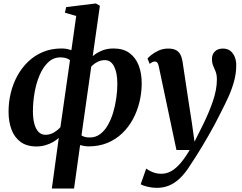

<svg xmlns="http://www.w3.org/2000/svg" viewBox="-20 -837 1401 1111"><path d="M280 254 320 -39Q306.5 -26.5 287 -15.2Q267.5 -4 243.2 3.2Q219 10.5 191 10.5Q134 10.5 98.2 -16.5Q62.5 -43.5 46 -88.8Q29.5 -134 29.5 -190.5Q29.5 -245.5 42.2 -298.5Q55 -351.5 80.2 -398Q105.5 -444.5 142.8 -480.2Q180 -516 228.5 -536.2Q277 -556.5 337 -556.5Q353 -556.5 367 -553.8Q381 -551 393 -546.5L421 -744.5L355.5 -763.5L363 -796L534.5 -817L558 -803.5L516.5 -512Q537 -530 567.5 -543.2Q598 -556.5 637.5 -556.5Q693 -556.5 729 -530.2Q765 -504 782.5 -458.5Q800 -413 800 -355Q800 -300.5 787.2 -247.5Q774.5 -194.5 749.5 -148Q724.5 -101.5 687.5 -66Q650.5 -30.5 601.8 -10.2Q553 10 493 10Q480 10 467.2 7.8Q454.5 5.5 443.5 2.5L408.5 254ZM329.5 -101 385 -489Q374 -497.5 360 -501.2Q346 -505 330 -505Q288.5 -505 258.2 -476Q228 -447 208.5 -400.5Q189 -354 179.8 -299.5Q170.5 -245 170.5 -194Q170.5 -150.5 179 -119.8Q187.5 -89 203.8 -73Q220 -57 242.5 -57Q270 -57 292.5 -70.8Q315 -84.5 329.5 -101ZM508 -451.5 451.5 -53.5Q462 -46.5 474 -44Q486 -41.5 499.5 -41.5Q533.5 -41.5 559.5 -61Q585.5 -80.5 604.2 -113.2Q623 -146 635 -186.5Q647 -227 653 -270Q659 -313 659 -352Q659 -416 640.2 -452.5Q621.5 -489 586.5 -489Q563 -489 542.5 -478Q522 -467 508 -451.5Z M899 -451.5Q895.5 -468.5 890.2 -474.8Q885 -481 877 -481Q869 -481 862 -477.8Q855 -474.5 846 -467.5L833.5 -498.5Q840 -506.5 857.2 -520.2Q874.5 -534 899.2 -545Q924 -556 953 -556Q980.5 -556 997.2 -547.5Q1014 -539 1023 -522.5Q1032 -506 1036 -482.5Q1042.5 -440 1049.2 -394.8Q1056 -349.5 1063 -303.2Q1070 -257 1077 -211.2Q1084 -165.5 1091 -121.5L1105.5 -17L1152.5 -111Q1171 -148.5 1186 -183.8Q1201 -219 1212 -251.8Q1223 -284.5 1229 -315.5Q1235 -346.5 1235 -376Q1235 -404 1228 -421.8Q1221 -439.5 1213.8 -456Q1206.5 -472.5 1206.5 -496Q1206.5 -522.5 1223.2 -539.2Q1240 -556 1270 -556Q1296 -556 1313 -542.5Q1330 -529 1338.5 -507.2Q1347 -485.5 1347 -461Q1347 -412 1334.2 -365.8Q1321.5 -319.5 1300.8 -274.2Q1280 -229 1256 -182.5Q1241 -152 1223.5 -119.2Q1206 -86.5 1187.2 -53.8Q1168.5 -21 1149.8 10Q1131 41 1113.5 68.8Q1096 96.5 1081 118.5Q1053 163.5 1023.2 192.5Q993.5 221.5 960.2 235.8Q927 250 887 250Q860.5 250 833.5 243.5Q806.5 237 794 229.5L826 138.5Q836.5 147.5 860.8 158Q885 168.5 913 168.5Q944 168.5 971 153.2Q998 138 1024.2 107.5Q1050.5 77 1077.5 31H1001Z"/></svg>

Font: Merriweather 48pt
Style: Bold Italic
Weight: 700
Italic angle: -7.8°
Version: Version 2.101